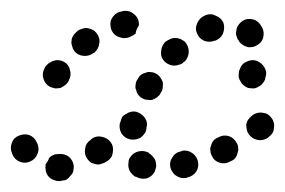

<svg xmlns="http://www.w3.org/2000/svg" viewBox="-44 -309 526 354"><path d="M46 -17Q46 -17 46 -16Q44 -11 40 -6Q40 -4 40 -2Q39 0 40 2Q40 12 48 19Q56 25 66 25Q68 25 70 24Q75 24 79 22Q83 19 86 15Q90 11 91 7Q92 2 92 -3Q91 -13 83 -20Q75 -26 64 -25Q64 -25 63 -25Q58 -25 54 -23Q49 -21 46 -17ZM241 8Q243 3 244 -2Q244 -7 243 -11Q242 -16 238 -20Q235 -24 231 -26Q231 -26 231 -27Q222 -32 212 -30Q202 -28 196 -19Q193 -15 193 -10Q192 -5 193 0Q194 5 197 9Q200 13 204 16Q205 17 207 17Q216 22 226 20Q236 17 241 8ZM321 -11Q320 -16 317 -20Q315 -24 310 -27Q306 -30 301 -31Q296 -32 292 -31L290 -30Q279 -28 274 -19Q268 -11 270 -1Q271 4 274 8Q277 13 281 15Q285 18 290 19Q295 20 300 19L302 18Q312 16 318 7Q323 -1 321 -11ZM117 -16Q120 -12 124 -9Q129 -7 134 -6Q138 -5 143 -7Q148 -8 152 -11L154 -12Q163 -18 164 -28Q166 -39 160 -47Q154 -55 143 -57Q133 -59 125 -53L123 -51Q114 -45 113 -35Q111 -24 117 -16ZM394 -27Q396 -32 395 -37Q395 -42 392 -46Q387 -55 378 -58Q368 -61 359 -56L357 -55Q352 -53 349 -49Q346 -45 345 -40Q343 -36 344 -31Q344 -26 347 -21Q351 -12 361 -9Q371 -6 380 -11L382 -12Q387 -14 390 -18Q393 -22 394 -27ZM-9 -59Q-19 -55 -22 -46Q-26 -36 -22 -27L-21 -24Q-17 -15 -8 -11Q2 -7 11 -11Q21 -15 25 -25Q29 -34 25 -44L24 -46Q20 -56 10 -60Q1 -63 -9 -59ZM461 -73Q462 -77 461 -82Q460 -87 457 -91Q451 -100 441 -101Q431 -103 422 -97L421 -96Q417 -93 414 -89Q411 -85 410 -80Q410 -75 411 -70Q412 -65 415 -61Q421 -53 431 -51Q441 -49 450 -55L451 -56Q455 -59 458 -63Q461 -68 461 -73ZM196 -52Q201 -51 206 -52Q211 -53 215 -55Q219 -58 222 -62Q225 -66 226 -71V-73Q229 -83 223 -92Q217 -100 207 -103Q203 -104 198 -103Q193 -102 189 -99Q184 -97 181 -93Q179 -88 178 -84L177 -82Q175 -72 180 -63Q186 -54 196 -52ZM207 -143Q208 -138 211 -134Q214 -130 218 -128Q223 -125 228 -125Q233 -124 237 -125Q242 -127 246 -130Q250 -133 252 -137L253 -139Q256 -143 256 -148Q257 -153 256 -158Q254 -163 251 -167Q248 -171 244 -173Q239 -176 234 -176Q229 -177 225 -175Q220 -174 216 -171Q212 -168 210 -163L209 -162Q206 -157 206 -152Q205 -147 207 -143ZM74 -195Q64 -200 55 -197Q45 -194 39 -185Q39 -184 38 -183Q33 -173 36 -164Q39 -154 48 -149Q53 -147 58 -146Q63 -146 68 -147Q72 -149 76 -152Q80 -155 82 -159Q83 -160 83 -161Q88 -170 85 -180Q83 -190 74 -195ZM429 -197Q420 -200 410 -195Q401 -191 398 -181L397 -179Q396 -174 396 -169Q396 -164 399 -160Q401 -155 405 -152Q408 -149 413 -147Q418 -146 423 -146Q428 -146 432 -149Q437 -151 440 -155Q443 -158 445 -163V-165Q449 -175 444 -184Q439 -193 429 -197ZM260 -195Q263 -192 268 -190Q272 -188 277 -188Q282 -188 287 -190Q292 -191 295 -195L297 -196Q304 -204 304 -214Q304 -224 297 -232Q293 -235 289 -237Q284 -239 279 -239Q274 -239 270 -237Q265 -235 261 -232L260 -231Q253 -223 253 -213Q252 -203 260 -195ZM134 -248Q131 -252 127 -254Q123 -256 118 -257Q113 -258 108 -256Q103 -255 99 -252L97 -250Q93 -247 91 -243Q88 -239 88 -234Q87 -229 89 -224Q90 -219 93 -215Q99 -207 110 -206Q120 -205 128 -211L130 -212Q138 -219 139 -229Q141 -239 134 -248ZM435 -265Q436 -264 437 -262Q443 -254 442 -244Q441 -233 432 -227Q424 -221 414 -222Q404 -224 397 -232Q397 -232 397 -233Q394 -236 393 -240Q391 -244 391 -248Q392 -252 392 -255Q393 -259 395 -262Q397 -265 400 -268Q408 -275 418 -274Q429 -273 435 -265ZM319 -248Q323 -238 332 -234Q342 -230 352 -234H353Q363 -238 367 -247Q371 -257 368 -267Q364 -276 354 -280Q345 -285 335 -281L333 -280Q324 -276 320 -267Q315 -257 319 -248ZM212 -267Q211 -277 203 -283Q195 -290 185 -289Q183 -289 181 -288Q171 -287 165 -279Q158 -271 160 -260Q160 -256 163 -251Q165 -247 169 -244Q173 -241 178 -240Q183 -238 188 -239Q189 -239 190 -239Q194 -240 198 -242Q202 -244 206 -247Q207 -255 212 -262Q212 -263 212 -264Q212 -265 212 -267Z"/></svg>

Font: FRB American Cursive Guidelines Arrows Dotted Black
Style: Bold Italic
Weight: 900
Italic angle: -25°
Version: Version 2.0;Modular Font Editor K font №1